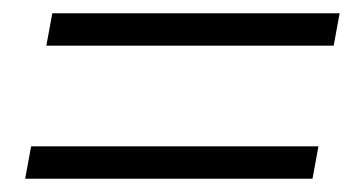

<svg xmlns="http://www.w3.org/2000/svg" viewBox="-20 -430 538 290"><path d="M50 -361 59 -410H493L484 -361ZM18 -160 27 -209H461L452 -160Z"/></svg>

Font: Nunito Sans 7pt Condensed Light
Style: Italic
Weight: 300
Width: 3
Italic angle: -9°
Designer: Vernon Adams
Foundry: Vernon Adams
Version: Version 3.101;gftools[0.9.27]